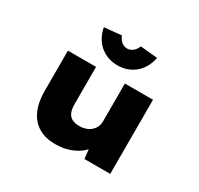

<svg xmlns="http://www.w3.org/2000/svg" viewBox="-166 -988 1242 1200"><g transform="rotate(30 455.5 -387.5)"><path d="M364 11Q295 11 245.5 -18Q196 -47 169.5 -104Q143 -161 143 -243V-535H346V-267Q346 -231 355.5 -208Q365 -185 386 -173.5Q407 -162 441 -162Q464 -162 484.5 -169Q505 -176 520.5 -189Q536 -202 545 -220.5Q554 -239 554 -262V-535H757V0H571L559 -108L597 -120Q585 -86 553.5 -56Q522 -26 473.5 -7.5Q425 11 364 11ZM456 -610Q383 -610 331 -653.5Q279 -697 264 -774L388 -786Q397 -760 416 -745.5Q435 -731 456 -731Q477 -731 496 -745.5Q515 -760 524 -786L648 -774Q633 -697 581 -653.5Q529 -610 456 -610Z"/></g></svg>

Font: Lexend Mega Black
Style: Regular
Weight: 900
Version: Version 1.007